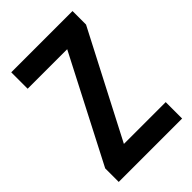

<svg xmlns="http://www.w3.org/2000/svg" viewBox="-212 -804 893 893"><g transform="rotate(-45 234.5 -357.0)"><path d="M444 0H27V-89L294 -606H34V-714H437V-625L169 -108H444Z"/></g></svg>

Font: Noto Sans Bengali Condensed SemiBold
Style: Regular
Weight: 600
Width: 3
Designer: Joana Ranito - Universal Thirst; Jelle Bosma - Monotype Design Team
Foundry: Universal Thirst ehf.
Version: Version 3.000; ttfautohint (v1.8.4.7-5d5b)